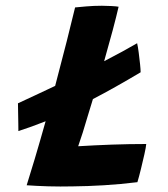

<svg xmlns="http://www.w3.org/2000/svg" viewBox="-20 -670 600 684"><path d="M75 -10Q85.5 -43 103.8 -104Q122 -165 142.5 -238Q117 -228 92.8 -219.2Q68.5 -210.5 45.5 -203Q45.5 -211.5 45.2 -231.2Q45 -251 44.5 -271.5Q44 -292 44 -302Q73 -315.5 106.8 -331.2Q140.5 -347 176.5 -364Q198.5 -447.5 217.8 -523.2Q237 -599 247.5 -643.5Q260.5 -645 287.5 -647.2Q314.5 -649.5 343 -649.5Q357.5 -649.5 376.8 -648.5Q396 -647.5 402.5 -646Q395 -613 381.5 -562.2Q368 -511.5 351 -452Q385 -469.5 415.2 -486Q445.5 -502.5 468.5 -516Q471.5 -503.5 474.2 -482.2Q477 -461 479 -441.2Q481 -421.5 481 -412.5Q434 -384.5 391.8 -360.8Q349.5 -337 311 -317Q302 -287 293 -258Q283.5 -225.5 274.8 -197.8Q266 -170 258.5 -149Q316 -152.5 378.2 -154.8Q440.5 -157 501 -157Q500 -145.5 494.5 -120.8Q489 -96 482.2 -68.5Q475.5 -41 469.5 -21Q409 -13.5 350.2 -10Q291.5 -6.5 239 -6Q194.5 -5 152 -6.2Q109.5 -7.5 75 -10Z"/></svg>

Font: Grandstander SemiBold
Style: Italic
Weight: 600
Italic angle: -15°
Designer: Tyler Finck
Foundry: Etcetera Type Co
Version: Version 1.200; ttfautohint (v1.8.3)